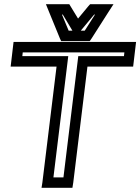

<svg xmlns="http://www.w3.org/2000/svg" viewBox="-20 -875 672 920"><path d="M621 -581 629 -649 632 -674H607H70H45L42 -649L34 -581L31 -556H56H251L183 0L179 25H204H302H327L331 0L399 -556H593H618L621 -581ZM574 -606H380H355L352 -581L284 -25H236L304 -581L307 -606H282H87L89 -624H576L574 -606ZM288 -678H395H410L419 -691L500 -818L524 -855H482H424H412L403 -845L354 -786L318 -845L312 -855H299H241H200L215 -818L267 -691L273 -678H288ZM367 -728 431 -805H435L386 -728H367ZM309 -728 277 -805H281L327 -728H309Z"/></svg>

Font: Gamestation Display Outline
Style: Italic
Weight: 400
Designer: Jonas Hecksher
Foundry: Jonas Hecksher, Playtypeª, e-types AS
Version: Version 1.003